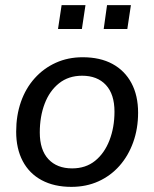

<svg xmlns="http://www.w3.org/2000/svg" viewBox="-20 -719 600 748"><path d="M258 9Q191 9 142.5 -17Q94 -43 68.5 -91.5Q43 -140 43 -206Q43 -269 61.5 -322Q80 -375 115 -414Q150 -453 197.5 -474.5Q245 -496 302 -496Q370 -496 418 -470Q466 -444 492 -395.5Q518 -347 518 -280Q518 -218 499 -165Q480 -112 445.5 -73Q411 -34 363.5 -12.5Q316 9 258 9ZM261 -63Q314 -63 350.5 -92.5Q387 -122 406.5 -172.5Q426 -223 426 -284Q426 -352 392.5 -388Q359 -424 300 -424Q247 -424 210 -394.5Q173 -365 154 -315Q135 -265 135 -203Q135 -135 168.5 -99Q202 -63 261 -63ZM384 -606 397 -699H490L476 -606ZM206 -606 220 -699H313L299 -606Z"/></svg>

Font: Nunito Sans 12pt Medium
Style: Italic
Weight: 500
Italic angle: -9°
Designer: Vernon Adams
Foundry: Vernon Adams
Version: Version 3.101;gftools[0.9.27]